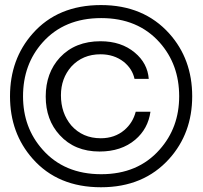

<svg xmlns="http://www.w3.org/2000/svg" viewBox="-20 -748 823 777"><path d="M529.3 -295.9Q517.6 -251 483.4 -221.7Q444.3 -188.5 387.7 -188.5Q314.5 -188.5 268.6 -240.2Q226.6 -290 226.6 -362.3Q226.6 -430.7 268.6 -478.5Q314.5 -528.3 386.7 -528.3Q441.4 -528.3 480.5 -498Q515.6 -469.7 524.4 -428.7H582Q577.1 -492.2 525.4 -535.2Q470.7 -581.1 386.7 -581.1Q284.2 -581.1 222.7 -515.6Q165 -453.1 165 -357.4Q165 -262.7 221.7 -201.2Q282.2 -134.8 382.8 -134.8Q470.7 -134.8 527.3 -182.6Q579.1 -226.6 588.9 -295.9ZM388.7 -727.5Q213.9 -727.5 112.3 -612.3Q20.5 -508.8 20.5 -358.4Q20.5 -209 112.3 -105.5Q213.9 9.8 388.7 9.8Q561.5 9.8 665 -105.5Q757.8 -209 757.8 -358.4Q757.8 -508.8 665 -612.3Q561.5 -727.5 388.7 -727.5ZM389.6 -674.8Q538.1 -674.8 626 -576.2Q705.1 -487.3 705.1 -358.4Q705.1 -231.4 626 -142.6Q538.1 -43 389.6 -43Q240.2 -43 152.3 -142.6Q73.2 -231.4 73.2 -358.4Q73.2 -487.3 152.3 -576.2Q240.2 -674.8 389.6 -674.8Z"/></svg>

Font: Dotum
Style: Regular
Weight: 400
Version: Version 2.21